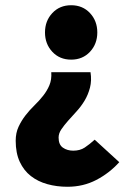

<svg xmlns="http://www.w3.org/2000/svg" viewBox="-20 -532 518 734"><path d="M238 182Q197 182 161 172Q125 162 98 141Q71 120 55.5 86.5Q40 53 40 6Q40 -24 51 -47.5Q62 -71 77.5 -91Q93 -111 111.5 -129Q130 -147 145 -166Q160 -185 169 -206.5Q178 -228 176 -256H326Q331 -224 324 -197Q317 -170 303.5 -147.5Q290 -125 272.5 -106Q255 -87 240 -70Q225 -53 214.5 -37.5Q204 -22 204 -6Q204 21 220.5 32.5Q237 44 260 44Q286 44 304 32Q322 20 342 2L436 88Q398 130 348 156Q298 182 238 182ZM252 -304Q208 -304 180 -334Q152 -364 152 -408Q152 -452 180 -482Q208 -512 252 -512Q296 -512 324 -482Q352 -452 352 -408Q352 -364 324 -334Q296 -304 252 -304Z"/></svg>

Font: TypoPRO Source Sans Pro
Style: Regular
Weight: 900
Designer: Paul D. Hunt
Foundry: Adobe Systems Incorporated
Version: Version 2.020;PS 2.000;hotconv 1.0.86;makeotf.lib2.5.63406